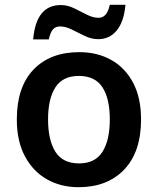

<svg xmlns="http://www.w3.org/2000/svg" viewBox="-20 -769 657 799"><path d="M567 -272Q567 -137 497 -63.5Q427 10 307 10Q233 10 175 -23Q117 -56 83.5 -119Q50 -182 50 -272Q50 -407 119.5 -479.5Q189 -552 310 -552Q385 -552 443 -519.5Q501 -487 534 -424.5Q567 -362 567 -272ZM180 -272Q180 -186 210.5 -137.5Q241 -89 309 -89Q376 -89 406.5 -137.5Q437 -186 437 -272Q437 -358 406.5 -405.5Q376 -453 308 -453Q241 -453 210.5 -405.5Q180 -358 180 -272ZM118 -605Q130 -748 233 -748Q261 -748 288.5 -734.5Q316 -721 341.5 -708Q367 -695 390 -695Q407 -695 418.5 -707Q430 -719 437 -749H502Q496 -679 466 -642.5Q436 -606 389 -606Q360 -606 332.5 -619.5Q305 -633 279 -646Q253 -659 230 -659Q212 -659 201 -647.5Q190 -636 183 -605Z"/></svg>

Font: Noto Sans Lao Looped SemiBold
Style: Regular
Weight: 600
Designer: Mark Frömberg, Ben Mitchell
Foundry: The Fontpad Ltd
Version: Version 1.002; ttfautohint (v1.8.4.7-5d5b)